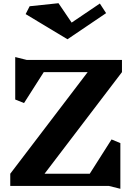

<svg xmlns="http://www.w3.org/2000/svg" viewBox="-20 -1160 830 1198"><path d="M540 -76 676 -290 731 -267V18L659 0H44V-76L527 -710H253L130 -517L75 -539V-804L147 -786H741V-710L258 -76ZM401 -915 140 -1072 165 -1121 345 -1140 427 -1019 603 -1138 642 -1078Z"/></svg>

Font: Inknut Antiqua
Style: Bold
Weight: 700
Designer: Claus Eggers Sørensen
Foundry: Claus Eggers Sørensen
Version: Version 1.003; ttfautohint (v1.8.2) -l 8 -r 50 -G 200 -x 14 